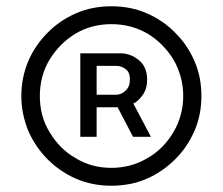

<svg xmlns="http://www.w3.org/2000/svg" viewBox="-20 -759 710 612"><path d="M223 -189Q171 -212 132 -251Q93 -290 70 -342Q48 -397 48 -453Q48 -511 70 -564Q92 -615 132 -655Q169 -693 223 -717Q274 -739 335 -739Q396 -739 447 -717Q500 -694 538 -655Q577 -617 600 -564Q622 -514 622 -453Q622 -393 600 -342Q576 -288 538 -251Q498 -211 447 -189Q396 -167 335 -167Q274 -167 223 -189ZM450 -255Q501 -284 533 -338Q564 -391 564 -453Q564 -515 533 -569Q500 -622 450 -652Q398 -682 335 -682Q272 -682 221 -652Q171 -622 138 -569Q107 -517 107 -453Q107 -388 138 -338Q170 -284 221 -255Q271 -224 335 -224Q398 -224 450 -255ZM422 -568Q449 -546 449 -505Q449 -477 436 -458Q422 -437 405 -429L461 -323H404L355 -417H288V-323H236V-589H365Q395 -589 422 -568ZM380 -470Q394 -482 394 -505Q394 -530 380 -539Q367 -549 351 -549H288V-457H350Q367 -457 380 -470Z"/></svg>

Font: Sinter Normal
Style: Regular
Weight: 350
Foundry: Adobe & rsms
Version: Version 1.000